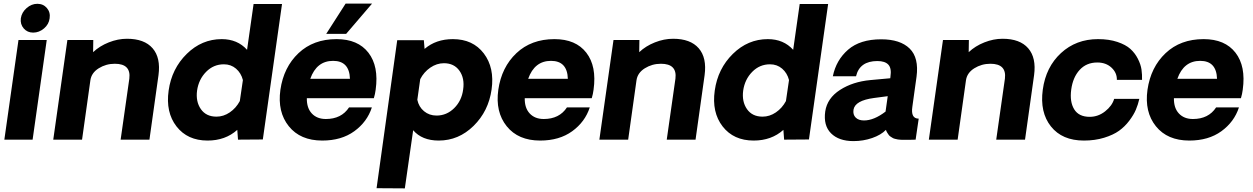

<svg xmlns="http://www.w3.org/2000/svg" viewBox="-20 -771 6918 1060"><path d="M163 -591Q131 -591 111 -614Q91 -637 95 -670Q100 -703 127 -726.5Q154 -750 186 -750Q219 -750 239 -726.5Q259 -703 254 -670Q250 -637 223 -614Q196 -591 163 -591ZM82 -550H238L160 0H4Z M681 -557Q777 -557 822.5 -504.5Q868 -452 855 -356L805 0H646L694 -337Q704 -419 614 -419Q565 -419 525 -394Q485 -369 479 -328L433 0H274L352 -550H495L494 -483Q530 -517 580.5 -537Q631 -557 681 -557Z M1537 -749 1431 -1 1294 0 1290 -54Q1224 5 1126 5Q1015 5 954.5 -73Q894 -151 911 -271Q928 -392 1011 -473.5Q1094 -555 1204 -555Q1291 -555 1344 -496L1380 -749ZM1175 -127Q1214 -127 1248.5 -150.5Q1283 -174 1304 -213L1321 -329Q1311 -368 1283 -392Q1255 -416 1216 -416Q1159 -416 1118 -374.5Q1077 -333 1068 -271Q1060 -210 1089 -168.5Q1118 -127 1175 -127Z M2034 -751 1891 -584H1781L1888 -751ZM1838 -555Q1956 -555 2014 -480Q2072 -405 2054 -276Q2051 -252 2044 -229H1674Q1673 -175 1701.5 -144.5Q1730 -114 1779 -114Q1865 -114 1907 -178H2033Q2007 -98 1936 -46.5Q1865 5 1759 5Q1638 5 1574.5 -74Q1511 -153 1528 -275Q1546 -400 1628 -477.5Q1710 -555 1838 -555ZM1693 -336H1912Q1909 -435 1819 -435Q1728 -435 1693 -336Z M2480 -555Q2591 -555 2651 -476Q2711 -397 2694 -277Q2677 -157 2594.5 -76Q2512 5 2402 5Q2310 5 2261 -52L2215 269L2059 268L2173 -549H2320L2324 -501Q2387 -555 2480 -555ZM2390 -133Q2446 -133 2487.5 -174Q2529 -215 2537 -277Q2546 -339 2516.5 -380.5Q2487 -422 2431 -422Q2391 -422 2355.5 -397.5Q2320 -373 2300 -334L2284 -220Q2292 -181 2321 -157Q2350 -133 2390 -133Z M3257 -276Q3254 -252 3247 -229H2877Q2876 -175 2904.5 -144.5Q2933 -114 2982 -114Q3068 -114 3110 -178H3236Q3210 -98 3139 -46.5Q3068 5 2962 5Q2841 5 2777.5 -74Q2714 -153 2731 -275Q2749 -400 2831 -477.5Q2913 -555 3041 -555Q3159 -555 3217 -480Q3275 -405 3257 -276ZM3022 -435Q2931 -435 2896 -336H3115Q3112 -435 3022 -435Z M3696 -557Q3792 -557 3837.5 -504.5Q3883 -452 3870 -356L3820 0H3661L3709 -337Q3719 -419 3629 -419Q3580 -419 3540 -394Q3500 -369 3494 -328L3448 0H3289L3367 -550H3510L3509 -483Q3545 -517 3595.5 -537Q3646 -557 3696 -557Z M4552 -749 4446 -1 4309 0 4305 -54Q4239 5 4141 5Q4030 5 3969.5 -73Q3909 -151 3926 -271Q3943 -392 4026 -473.5Q4109 -555 4219 -555Q4306 -555 4359 -496L4395 -749ZM4190 -127Q4229 -127 4263.5 -150.5Q4298 -174 4319 -213L4336 -329Q4326 -368 4298 -392Q4270 -416 4231 -416Q4174 -416 4133 -374.5Q4092 -333 4083 -271Q4075 -210 4104 -168.5Q4133 -127 4190 -127Z M4692 8Q4611 8 4568 -35Q4525 -78 4536 -156Q4547 -229 4617.5 -274.5Q4688 -320 4786 -329L4895 -339L4896 -348Q4903 -394 4884.5 -414Q4866 -434 4824 -434Q4726 -434 4706 -350H4578Q4596 -439 4662 -496.5Q4728 -554 4845 -554Q4950 -554 5002 -503Q5054 -452 5040 -347Q5036 -320 5028.5 -265Q5021 -210 5017 -182Q5007 -116 5052 -116L5035 0Q5030 0 5016.5 0.5Q5003 1 4995 1Q4994 1 4981.5 1Q4969 1 4966 1Q4963 1 4952 0.5Q4941 0 4937 -1Q4933 -2 4923.5 -4Q4914 -6 4910 -8.5Q4906 -11 4898.5 -15.5Q4891 -20 4887 -25.5Q4883 -31 4878.5 -38Q4874 -45 4871 -54Q4844 -26 4795 -9Q4746 8 4692 8ZM4750 -106Q4805 -106 4869 -155L4881 -240L4805 -230Q4700 -216 4692 -165Q4688 -138 4704 -122Q4720 -106 4750 -106Z M5515 -557Q5611 -557 5656.5 -504.5Q5702 -452 5689 -356L5639 0H5480L5528 -337Q5538 -419 5448 -419Q5399 -419 5359 -394Q5319 -369 5313 -328L5267 0H5108L5186 -550H5329L5328 -483Q5364 -517 5414.5 -537Q5465 -557 5515 -557Z M5964 5Q5844 5 5782 -73Q5720 -151 5737 -276Q5754 -401 5837.5 -478Q5921 -555 6042 -555Q6103 -555 6149 -539.5Q6195 -524 6220.5 -501Q6246 -478 6262 -446.5Q6278 -415 6282 -387Q6286 -359 6285 -330H6146Q6147 -369 6116.5 -397.5Q6086 -426 6038 -426Q5978 -426 5940.5 -385Q5903 -344 5894 -276Q5885 -209 5910.5 -167.5Q5936 -126 5996 -126Q6043 -126 6081.5 -156.5Q6120 -187 6131 -225H6270Q6263 -194 6251 -165.5Q6239 -137 6214.5 -104.5Q6190 -72 6158 -49Q6126 -26 6075.5 -10.5Q6025 5 5964 5Z M6841 -276Q6838 -252 6831 -229H6461Q6460 -175 6488.5 -144.5Q6517 -114 6566 -114Q6652 -114 6694 -178H6820Q6794 -98 6723 -46.5Q6652 5 6546 5Q6425 5 6361.5 -74Q6298 -153 6315 -275Q6333 -400 6415 -477.5Q6497 -555 6625 -555Q6743 -555 6801 -480Q6859 -405 6841 -276ZM6606 -435Q6515 -435 6480 -336H6699Q6696 -435 6606 -435Z"/></svg>

Font: Oakes Grotesk Bold
Style: Italic
Weight: 700
Italic angle: -8°
Designer: Samuel Oakes
Foundry: Samuel Oakes
Version: Version 1.000;PS 001.000;hotconv 1.0.88;makeotf.lib2.5.64775